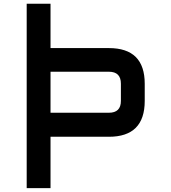

<svg xmlns="http://www.w3.org/2000/svg" viewBox="-20 -723 905 1015"><path d="M121.1 271.5H247.1V0H555.7Q745.1 0 745.1 -189.5V-280.3Q745.1 -468.8 555.7 -468.8H247.1V-703.1H121.1ZM247.1 -127V-343.8H555.7Q619.1 -343.8 619.1 -280.3V-189.5Q619.1 -127 555.7 -127Z"/></svg>

Font: OCR-B
Style: Regular
Weight: 400
Version: 1.1